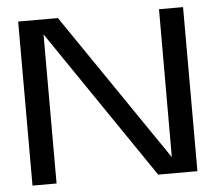

<svg xmlns="http://www.w3.org/2000/svg" viewBox="-50 -731 916 787"><g transform="rotate(-5 408.5 -337.5)"><path d="M52.5 0V-675H216L631.5 -66.5L632 -675H731V0H569.5L151.5 -613.5V0Z"/></g></svg>

Font: Anybody ExtraExpanded
Style: Regular
Weight: 400
Width: 8
Designer: Tyler Finck
Foundry: Etcetera Type Company
Version: Version 1.010; ttfautohint (v1.8.3) -l 8 -r 50 -G 200 -x 14 